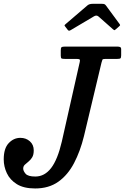

<svg xmlns="http://www.w3.org/2000/svg" viewBox="-59 -1000 670 1030"><path d="M-39 -145Q-39 -204 -12.2 -232.2Q14.5 -260.5 50 -260.5Q80.5 -260.5 101.2 -242Q122 -223.5 122 -193.5Q122 -169.5 113.5 -155.8Q105 -142 93.8 -133.2Q82.5 -124.5 74 -116.2Q65.5 -108 65.5 -95.5Q65.5 -83 78.2 -68Q91 -53 130.5 -53Q180 -53 215 -98.2Q250 -143.5 272.5 -240L369 -668Q371.5 -679 367.5 -681.5Q363.5 -684 350 -684H289Q276 -684 271.5 -686.2Q267 -688.5 267 -701.5V-729.5Q267 -743.5 271.2 -746.8Q275.5 -750 288.5 -750H571.5Q580 -750 585.5 -747.5Q591 -745 591 -735.5V-703.5Q591 -690.5 587.2 -687.2Q583.5 -684 570 -684H507.5Q492.5 -684 490.5 -679.8Q488.5 -675.5 485.5 -664L391.5 -270Q371.5 -188.5 338.2 -125Q305 -61.5 254 -25.2Q203 11 129.5 11Q68.5 11 31.5 -12Q-5.5 -35 -22.2 -70.8Q-39 -106.5 -39 -145ZM303 -841.5 291.5 -856.5Q286.5 -862.5 287.2 -864.5Q288 -866.5 294.5 -872L410 -971Q420 -979.5 438 -979.5H487.5Q497.5 -979.5 501.5 -977.5Q505.5 -975.5 509 -971L583 -870.5Q585.5 -866.5 585.2 -864.8Q585 -863 580.5 -859L563 -843.5Q556 -837.5 554 -838Q552 -838.5 547 -843L469.5 -911.5Q458.5 -921 444.5 -912L320.5 -838.5Q314 -834.5 310.2 -835.5Q306.5 -836.5 303 -841.5Z"/></svg>

Font: Besley* Narrow Medium
Style: Italic
Weight: 500
Width: 4
Italic angle: -13°
Designer: Owen Earl
Foundry: indestructible type*
Version: Version 3.000; ttfautohint (v1.8.3)